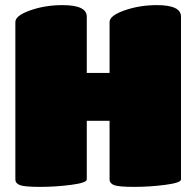

<svg xmlns="http://www.w3.org/2000/svg" viewBox="-20 -730 767 750"><path d="M40 -29V-644Q40 -669 98 -689.5Q156 -710 224 -710Q319 -710 319 -665V-445H408V-644Q408 -669 466.5 -689.5Q525 -710 593 -710Q687 -710 687 -665V-29Q687 -16 626 -8Q565 0 504 0Q443 0 425.5 -7Q408 -14 408 -29V-258H319V-29Q319 -16 258.5 -8Q198 0 136.5 0Q75 0 57.5 -7Q40 -14 40 -29Z"/></svg>

Font: Titan One
Style: Regular
Weight: 400
Designer: Rodrigo Fuenzalida
Foundry: Rodrigo Fuenzalida
Version: Version 1.001